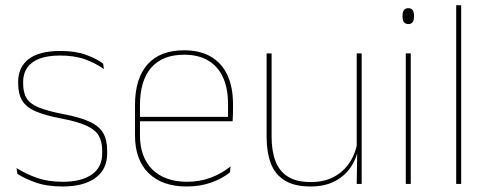

<svg xmlns="http://www.w3.org/2000/svg" viewBox="-20 -684 1819 714"><path d="M212.5 9.5Q154 9.5 112.2 -5.5Q70.5 -20.5 44.5 -37.5L41.5 -59Q76.5 -37 117.8 -22.5Q159 -8 213.5 -8Q282 -8 321 -34.8Q360 -61.5 360 -113.5V-123.5Q360 -157 347.5 -179Q335 -201 302.5 -216.2Q270 -231.5 209.5 -243Q148 -254.5 112.5 -270Q77 -285.5 62.2 -310.5Q47.5 -335.5 47.5 -374.5V-379.5Q47.5 -434.5 86.8 -464.5Q126 -494.5 204.5 -494.5Q260.5 -494.5 300.2 -480Q340 -465.5 363.5 -447.5L366.5 -427Q336 -449 296.8 -463.2Q257.5 -477.5 204 -477.5Q157 -477.5 126.5 -465.8Q96 -454 81 -432Q66 -410 66 -379.5V-374.5Q66 -339.5 79.2 -318.2Q92.5 -297 125 -284Q157.5 -271 214 -260Q278 -248 313.8 -231.2Q349.5 -214.5 364 -188.8Q378.5 -163 378.5 -124.5V-113.5Q378.5 -54 334.8 -22.2Q291 9.5 212.5 9.5Z M674.5 9.5Q583 9.5 532.5 -40.2Q482 -90 482 -180.5V-292.5Q482 -392.5 528.8 -444.8Q575.5 -497 664.5 -497Q723 -497 763.8 -473.5Q804.5 -450 825.5 -405.2Q846.5 -360.5 846.5 -296.5V-279.5Q846.5 -268.5 846.2 -257.5Q846 -246.5 845 -233H828Q828 -250.5 828 -266.5Q828 -282.5 828 -296Q828 -355.5 809.2 -396.5Q790.5 -437.5 754 -459Q717.5 -480.5 664.5 -480.5Q584.5 -480.5 542.5 -432.5Q500.5 -384.5 500.5 -292.5V-243.5V-239.5V-181Q500.5 -140 512.2 -108Q524 -76 546.5 -53.8Q569 -31.5 601.5 -19.8Q634 -8 675 -8Q722.5 -8 762.5 -22.8Q802.5 -37.5 837.5 -65L835 -43Q805.5 -19 764.5 -4.8Q723.5 9.5 674.5 9.5ZM490.5 -233V-249.5H838.5V-233Z M990 -485.5V-175.5Q990 -123 1004.2 -85.2Q1018.5 -47.5 1050.5 -27.2Q1082.5 -7 1136 -7Q1186 -7 1222.5 -26.8Q1259 -46.5 1281.2 -81.2Q1303.5 -116 1310 -160.5L1319 -141.5H1313.5Q1309 -101 1287.2 -66.5Q1265.5 -32 1227.2 -11.2Q1189 9.5 1135 9.5Q1075 9.5 1039 -12.8Q1003 -35 987.2 -76.2Q971.5 -117.5 971.5 -174.5V-485.5ZM1325 -485.5V0H1306.5L1308.5 -127H1306.5V-485.5Z M1489 0V-485.5H1507.5V0ZM1498.5 -594.5Q1488 -594.5 1482.5 -601.2Q1477 -608 1477 -622V-626.5Q1477 -640 1482.5 -646.8Q1488 -653.5 1498.5 -653.5Q1509 -653.5 1514.2 -646.8Q1519.5 -640 1519.5 -626.5V-622Q1519.5 -608 1514.2 -601.2Q1509 -594.5 1498.5 -594.5Z M1676.5 0V-664.5H1695V0Z"/></svg>

Font: Anek Gurmukhi Thin
Style: Regular
Weight: 250
Designer: Sarang Kulkarni (Gurmukhi), Yesha Goshar (Latin)
Foundry: Ek Type
Version: Version 1.003